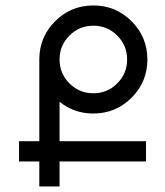

<svg xmlns="http://www.w3.org/2000/svg" viewBox="-20 -674 597 694"><path d="M317.4 -336.9Q368.2 -336.9 403.8 -372.6Q439.5 -408.2 439.5 -459Q439.5 -509.8 403.8 -545.4Q368.2 -581.1 317.4 -581.1Q266.6 -581.1 231 -545.4Q195.3 -509.8 195.3 -459Q195.3 -408.2 231 -372.6Q266.6 -336.9 317.4 -336.9ZM195.3 -306.2V-163.6H507.8V-90.3H195.3V0H122.1V-90.3H48.8V-163.6H122.1V-459Q122.1 -540 179.2 -597.2Q236.3 -654.3 317.4 -654.3Q398.4 -654.3 455.6 -597.2Q512.7 -540 512.7 -459Q512.7 -377.9 455.6 -320.8Q398.4 -263.7 317.4 -263.7Q247.6 -263.7 195.3 -306.2Z"/></svg>

Font: Catrinity
Style: Regular
Weight: 400
Designer: Alexander Lange
Foundry: High-Logic / Made with FontCreator
Version: Version 2.090;May 20, 2024;FontCreator 15.0.0.2974 64-bit